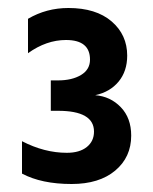

<svg xmlns="http://www.w3.org/2000/svg" viewBox="-20 -848 383 480"><path d="M308 -509Q308 -455 268 -421.5Q228 -388 159 -388Q84 -388 35 -414V-495Q91 -466 147 -466Q179 -466 197 -480.5Q215 -495 215 -519Q215 -571 125 -571H107V-647H125Q160 -647 182.5 -660.5Q205 -674 205 -699Q205 -748 145 -748Q96 -748 50 -715V-801Q96 -828 151 -828Q220 -828 259 -794.5Q298 -761 298 -709Q298 -670 276.5 -644Q255 -618 218 -610Q256 -607 282 -580Q308 -553 308 -509Z"/></svg>

Font: Hind Vadodara SemiBold
Style: Regular
Weight: 600
Designer: Hitesh Malaviya
Foundry: Indian Type Foundry
Version: Version 1.001;PS 1.0;hotconv 1.0.86;makeotf.lib2.5.63406; tt